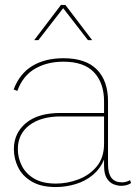

<svg xmlns="http://www.w3.org/2000/svg" viewBox="-20 -745 549 775"><path d="M400 -336Q400 -410 359.5 -453Q319 -496 236 -496Q170 -496 121 -467.5Q72 -439 50 -378L35 -384Q60 -449 111.5 -479.5Q163 -510 236 -510Q326 -510 371 -464.5Q416 -419 416 -336V-81Q416 -9 472 -9Q490 -9 505 -18L509 -6Q493 5 469 5Q454 5 438 -1.5Q422 -8 411 -25.5Q400 -43 400 -77V-101Q385 -64 355 -39Q325 -14 285.5 -2Q246 10 205 10Q146 10 108.5 -12Q71 -34 53.5 -69Q36 -104 36 -143Q36 -208 85 -248.5Q134 -289 224 -289H400ZM206 -4Q251 -4 295.5 -20.5Q340 -37 370 -72.5Q400 -108 400 -165V-275H226Q145 -275 98.5 -239.5Q52 -204 52 -143Q52 -108 68 -76Q84 -44 118 -24Q152 -4 206 -4ZM352 -583H335L235 -712L135 -583H118L226 -725H244Z"/></svg>

Font: Prodigy Sans Thin
Style: Regular
Weight: 100
Designer: Wei Huang
Foundry: Wei Huang
Version: Version 1.003; ttfautohint (v1.8.3)